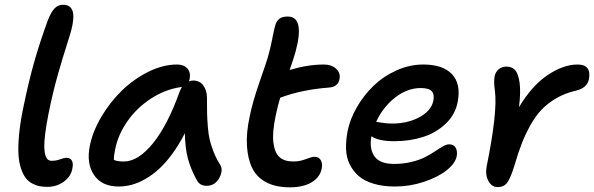

<svg xmlns="http://www.w3.org/2000/svg" viewBox="-20 -780 2516 813"><path d="M181.2 11.2Q162.6 11.2 147.5 8.3Q132.3 5.4 116.2 -3.2Q100.1 -11.7 88.9 -26.4Q77.6 -41 69.1 -66.2Q60.5 -91.3 58.3 -125Q56.2 -158.7 60.5 -207.5Q64.9 -256.3 77.1 -316.9Q100.6 -432.6 125.2 -518.8Q149.9 -605 182.1 -692.9Q196.3 -729.5 211.2 -744.6Q226.1 -759.8 247.1 -759.8Q304.7 -759.8 286.1 -670.9Q280.3 -642.6 263.4 -591.3Q246.6 -540 224.9 -463.6Q203.1 -387.2 185.1 -296.9Q175.8 -249.5 171.4 -214.1Q167 -178.7 167.5 -157Q168 -135.3 172.4 -122.1Q176.8 -108.9 183.1 -104Q189.5 -99.1 199.2 -99.1Q217.3 -99.1 234.9 -105.5Q252.4 -111.8 259.8 -111.8Q278.8 -111.8 284.9 -98.9Q291 -85.9 286.1 -64.9Q279.8 -31.7 249.5 -10.3Q219.2 11.2 181.2 11.2Z M482.4 9.8Q411.6 9.8 378.4 -38.6Q345.2 -86.9 360.4 -163.1Q372.6 -223.6 409.4 -285.9Q446.3 -348.1 496.3 -396.7Q546.4 -445.3 608.4 -476.1Q670.4 -506.8 729.5 -506.8Q758.3 -506.8 773.4 -490Q788.6 -473.1 782.7 -443.8L779.8 -435.1Q787.6 -439 798.3 -439Q825.2 -439 840.8 -418.2Q856.4 -397.5 856.4 -366.2Q856.4 -320.8 856.9 -299.1Q857.4 -277.3 860.1 -243.2Q862.8 -209 868.2 -187.3Q873.5 -165.5 884 -138.2Q894.5 -110.8 910.6 -85Q927.2 -61 908.9 -27.1Q890.6 6.8 854.5 6.8Q825.7 6.8 813.5 -17.1Q789.1 -61 776.6 -105.2Q764.2 -149.4 762.7 -215.8Q737.8 -167 709.2 -128.2Q680.7 -89.4 652.3 -63.7Q624 -38.1 594 -21.2Q564 -4.4 536.6 2.7Q509.3 9.8 482.4 9.8ZM467.8 -148.9Q461.4 -119.1 462.4 -103Q475.6 -96.2 504.4 -96.2Q565.4 -96.2 628.2 -173.8Q690.9 -251.5 741.7 -395Q749 -409.7 750.5 -412.1Q749.5 -412.1 747.6 -411.6Q745.6 -411.1 744.6 -411.1Q677.2 -400.9 617.4 -361.3Q557.6 -321.8 518.8 -265.6Q480 -209.5 467.8 -148.9Z M1207.5 13.2Q1147.5 13.2 1106.9 -8.3Q1066.4 -29.8 1047.6 -69.1Q1028.8 -108.4 1025.6 -163.6Q1022.5 -218.8 1037.1 -286.1Q1049.3 -347.7 1079.3 -433.8Q1109.4 -520 1114.3 -538.1Q1124.5 -573.2 1132.6 -614.5Q1140.6 -655.8 1144.5 -668.9Q1149.4 -689 1161.6 -699.5Q1173.8 -710 1198.2 -710Q1272.5 -710 1230.5 -557.1Q1222.7 -530.8 1206.5 -483.9Q1284.2 -506.8 1351.6 -506.8Q1384.3 -506.8 1403.6 -488.5Q1422.9 -470.2 1417.5 -444.8Q1411.6 -412.1 1372.6 -409.2Q1257.3 -400.4 1166.5 -366.2Q1156.7 -334.5 1147.5 -291Q1132.3 -219.2 1137.7 -176Q1143.1 -132.8 1163.6 -114.5Q1184.1 -96.2 1222.2 -96.2Q1249.5 -96.2 1275.1 -106.2Q1300.8 -116.2 1311.5 -116.2Q1330.1 -116.2 1338.4 -101.6Q1346.7 -86.9 1342.3 -66.9Q1335.4 -29.8 1300 -8.3Q1264.6 13.2 1207.5 13.2Z M1652.8 9.8Q1601.6 9.8 1562.3 -2Q1522.9 -13.7 1498.8 -34.7Q1474.6 -55.7 1460.4 -85Q1446.3 -114.3 1445.3 -149.2Q1444.3 -184.1 1451.7 -224.1Q1461.9 -275.4 1491 -325.9Q1520 -376.5 1561.8 -416.7Q1603.5 -457 1658.9 -481.9Q1714.4 -506.8 1772 -506.8Q1855.5 -506.8 1894 -465.8Q1932.6 -424.8 1918 -348.1Q1907.7 -294.9 1867.4 -256.3Q1827.1 -217.8 1771.2 -200Q1715.3 -182.1 1649.9 -182.1Q1582 -182.1 1552.7 -203.1Q1543 -150.9 1565.4 -118.4Q1587.9 -85.9 1648.9 -85.9Q1688.5 -85.9 1723.1 -94.5Q1757.8 -103 1781 -115.2Q1804.2 -127.4 1822.5 -139.6Q1840.8 -151.9 1856 -160.4Q1871.1 -168.9 1881.8 -168.9Q1901.4 -168.9 1909.7 -154.1Q1918 -139.2 1913.6 -117.2Q1907.2 -87.4 1870.4 -58.3Q1833.5 -29.3 1774.4 -9.8Q1715.3 9.8 1652.8 9.8ZM1761.7 -407.2Q1704.6 -407.2 1653.1 -366.9Q1601.6 -326.7 1572.8 -264.2Q1573.7 -264.2 1595.9 -260.5Q1618.2 -256.8 1639.6 -256.8Q1706.1 -256.8 1755.9 -283.7Q1805.7 -310.5 1814.9 -353Q1820.3 -380.9 1807.9 -394Q1795.4 -407.2 1761.7 -407.2Z M2087.4 12.2Q2062.5 12.2 2048.3 -13.4Q2034.2 -39.1 2040.5 -74.2Q2087.4 -305.2 2075.7 -395Q2069.8 -434.6 2074.7 -458Q2078.6 -476.1 2092 -487.1Q2105.5 -498 2124.5 -498Q2147.9 -498 2161.4 -482.9Q2174.8 -467.8 2180.2 -429.7Q2185.5 -391.6 2177.7 -326.2Q2231.4 -416.5 2298.3 -461.7Q2365.2 -506.8 2425.8 -506.8Q2485.4 -506.8 2473.6 -443.8Q2464.8 -406.7 2418.5 -396Q2373 -385.7 2336.4 -364.5Q2299.8 -343.3 2273.7 -316.2Q2247.6 -289.1 2225.6 -249.3Q2203.6 -209.5 2188.5 -170.2Q2173.3 -130.9 2157.7 -77.1Q2141.1 -23.9 2127.2 -5.9Q2113.3 12.2 2087.4 12.2Z"/></svg>

Font: Shantell Sans Normal
Style: Italic
Weight: 500
Italic angle: -11.31°
Designer: Stephen Nixon, Anya Danilova, Shantell Martin
Foundry: Arrow Type
Version: Version 1.006;[559af2be0]